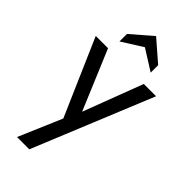

<svg xmlns="http://www.w3.org/2000/svg" viewBox="-300 -799 1105 1105"><g transform="rotate(45 252.5 -246.5)"><path d="M211 -22 7 -490H107L260 -126L398 -490H498L198 242H98ZM126 -625 253 -735 380 -625V-564L253 -644L126 -564Z"/></g></svg>

Font: Cabin
Style: Regular
Weight: 400
Designer: Pablo Impallari
Foundry: Pablo Impallari. http://www.impallari.com Igino Marini. http://www.ikern.com
Version: Version 2.001